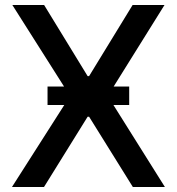

<svg xmlns="http://www.w3.org/2000/svg" viewBox="-20 -747 706 767"><path d="M156.2 -727.1 330.1 -442.9H335.9L509.8 -727.1H637.2L434.1 -401.4H496.1V-327.6H433.1L638.7 0H510.7L335.9 -280.8H330.1L155.8 0H27.8L236.8 -327.6H169.9V-401.4H235.8L29.3 -727.1Z"/></svg>

Font: Interop Med
Style: Regular
Weight: 500
Designer: Rasmus Andersson, Google, Jang Haemin
Foundry: jhaemin
Version: Version 1.007